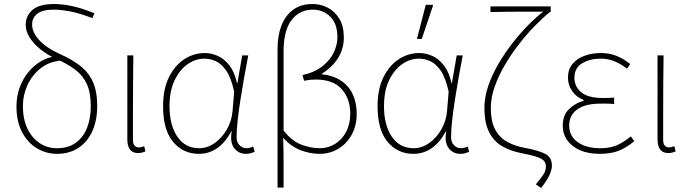

<svg xmlns="http://www.w3.org/2000/svg" viewBox="-20 -754 3428 956"><path d="M264 12Q210 12 164 -15.5Q118 -43 90 -96Q62 -149 62 -224Q62 -274 77.5 -317Q93 -360 120.5 -394Q148 -428 184 -449Q220 -470 260 -474L280 -452Q222 -446 180.5 -412.5Q139 -379 116.5 -329.5Q94 -280 94 -226Q94 -162 116 -115Q138 -68 176.5 -42Q215 -16 264 -16Q321 -16 358.5 -44Q396 -72 414 -119Q432 -166 432 -224Q432 -291 413 -334Q394 -377 356 -406Q318 -435 262 -460Q217 -480 182.5 -507.5Q148 -535 128 -566.5Q108 -598 108 -630Q108 -675 141.5 -704.5Q175 -734 250 -734Q289 -734 337.5 -724Q386 -714 450 -688L440 -664Q370 -690 325.5 -698Q281 -706 248 -706Q191 -706 165.5 -685.5Q140 -665 140 -632Q140 -592 176 -553.5Q212 -515 276 -486Q337 -459 379 -426.5Q421 -394 442.5 -346.5Q464 -299 464 -226Q464 -155 440 -101.5Q416 -48 371 -18Q326 12 264 12Z M668 8Q651 8 639 1Q627 -6 620.5 -21.5Q614 -37 614 -62V-478H644Q643 -406 642.5 -336Q642 -266 642 -196.5Q642 -127 642 -56Q642 -38 650 -29Q658 -20 670 -20Q677 -20 683 -21.5Q689 -23 698 -26L704 0Q697 3 688 5.5Q679 8 668 8Z M970 12Q892 12 842 -47.5Q792 -107 792 -225Q792 -310 821 -369Q850 -428 897.5 -459Q945 -490 1000 -490Q1032 -490 1064.5 -475.5Q1097 -461 1122.5 -428Q1148 -395 1160 -340H1162L1186 -478H1216Q1206 -426 1196 -370Q1186 -314 1177.5 -259.5Q1169 -205 1163.5 -156.5Q1158 -108 1158 -70Q1158 -46 1172.5 -31Q1187 -16 1206 -16Q1215 -16 1224.5 -18.5Q1234 -21 1241 -24L1248 2Q1241 5 1230 8.5Q1219 12 1204 12Q1168 12 1146 -16.5Q1124 -45 1134 -100H1132Q1071 12 970 12ZM972 -16Q1012 -16 1048.5 -41.5Q1085 -67 1109.5 -109.5Q1134 -152 1138 -202L1146 -298Q1130 -370 1104.5 -405Q1079 -440 1051 -451Q1023 -462 998 -462Q953 -462 913.5 -434Q874 -406 849 -353.5Q824 -301 824 -225Q824 -131 863 -73.5Q902 -16 972 -16Z M1362 180V-512Q1362 -576 1381 -626Q1400 -676 1439 -705Q1478 -734 1536 -734Q1577 -734 1612.5 -715.5Q1648 -697 1670 -660Q1692 -623 1692 -568Q1692 -511 1663.5 -465.5Q1635 -420 1584 -388V-384Q1640 -378 1678.5 -352Q1717 -326 1736.5 -284Q1756 -242 1756 -188Q1756 -128 1731 -83Q1706 -38 1664 -13Q1622 12 1572 12Q1523 12 1475.5 -6.5Q1428 -25 1390 -68Q1392 -5 1392 55Q1392 115 1392 180ZM1572 -16Q1614 -16 1648.5 -37.5Q1683 -59 1703.5 -97.5Q1724 -136 1724 -188Q1724 -262 1681.5 -310Q1639 -358 1552 -358Q1524 -358 1494 -352L1486 -380Q1548 -394 1586.5 -425Q1625 -456 1642.5 -494Q1660 -532 1660 -568Q1660 -637 1624 -671.5Q1588 -706 1538 -706Q1472 -706 1432 -654.5Q1392 -603 1392 -498Q1392 -399 1392 -301Q1392 -203 1392 -104Q1433 -52 1480 -34Q1527 -16 1572 -16Z M2038 12Q1960 12 1910 -47.5Q1860 -107 1860 -225Q1860 -310 1889 -369Q1918 -428 1965.5 -459Q2013 -490 2068 -490Q2100 -490 2132.5 -475.5Q2165 -461 2190.5 -428Q2216 -395 2228 -340H2230L2254 -478H2284Q2274 -426 2264 -370Q2254 -314 2245.5 -259.5Q2237 -205 2231.5 -156.5Q2226 -108 2226 -70Q2226 -46 2240.5 -31Q2255 -16 2274 -16Q2283 -16 2292.5 -18.5Q2302 -21 2309 -24L2316 2Q2309 5 2298 8.5Q2287 12 2272 12Q2236 12 2214 -16.5Q2192 -45 2202 -100H2200Q2139 12 2038 12ZM2040 -16Q2080 -16 2116.5 -41.5Q2153 -67 2177.5 -109.5Q2202 -152 2206 -202L2214 -298Q2198 -370 2172.5 -405Q2147 -440 2119 -451Q2091 -462 2066 -462Q2021 -462 1981.5 -434Q1942 -406 1917 -353.5Q1892 -301 1892 -225Q1892 -131 1931 -73.5Q1970 -16 2040 -16ZM2056 -560 2100 -730H2134L2136 -726L2080 -560Z M2674 182 2648 164Q2678 128 2688 111.5Q2698 95 2698 74Q2698 58 2688.5 47Q2679 36 2652.5 27Q2626 18 2574 8Q2523 -2 2482 -25Q2441 -48 2416.5 -94Q2392 -140 2392 -218Q2392 -271 2411.5 -327.5Q2431 -384 2463.5 -439Q2496 -494 2535 -543.5Q2574 -593 2613 -632Q2652 -671 2685 -696Q2652 -696 2603 -696Q2554 -696 2505 -695.5Q2456 -695 2422 -694V-722H2722V-694H2718Q2683 -666 2642.5 -624.5Q2602 -583 2563.5 -533.5Q2525 -484 2493.5 -430Q2462 -376 2443 -322Q2424 -268 2424 -218Q2424 -147 2447 -106.5Q2470 -66 2508.5 -46Q2547 -26 2592 -18Q2658 -6 2693 11Q2728 28 2728 72Q2728 91 2715.5 118.5Q2703 146 2674 182Z M2966 12Q2909 12 2868 -6Q2827 -24 2804.5 -55.5Q2782 -87 2782 -128Q2782 -182 2814.5 -212Q2847 -242 2886 -252V-256Q2849 -271 2828.5 -301Q2808 -331 2808 -368Q2808 -408 2830 -435Q2852 -462 2889.5 -476Q2927 -490 2972 -490Q3016 -490 3051.5 -475Q3087 -460 3118 -435L3102 -412Q3071 -436 3039.5 -449Q3008 -462 2970 -462Q2918 -462 2879 -439Q2840 -416 2840 -366Q2840 -324 2873.5 -295Q2907 -266 2984 -266Q2998 -266 3008.5 -266.5Q3019 -267 3038 -268V-236Q3017 -238 3002 -238Q2987 -238 2970 -238Q2894 -238 2854 -209Q2814 -180 2814 -129Q2814 -77 2856 -46.5Q2898 -16 2970 -16Q3015 -16 3048.5 -29.5Q3082 -43 3121 -75L3138 -51Q3097 -17 3058.5 -2.5Q3020 12 2966 12Z M3308 8Q3291 8 3279 1Q3267 -6 3260.5 -21.5Q3254 -37 3254 -62V-478H3284Q3283 -406 3282.5 -336Q3282 -266 3282 -196.5Q3282 -127 3282 -56Q3282 -38 3290 -29Q3298 -20 3310 -20Q3317 -20 3323 -21.5Q3329 -23 3338 -26L3344 0Q3337 3 3328 5.5Q3319 8 3308 8Z"/></svg>

Font: Source Sans 3
Style: Regular
Weight: 200
Designer: Paul D. Hunt
Foundry: Adobe
Version: Version 3.046;hotconv 1.0.118;makeotfexe 2.5.65603